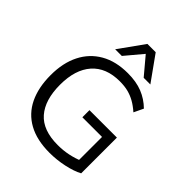

<svg xmlns="http://www.w3.org/2000/svg" viewBox="-256 -1085 1242 1242"><g transform="rotate(45 365.5 -464.0)"><path d="M412 9Q296 9 218 -34Q140 -77 101 -158Q62 -239 62 -352Q62 -464 103 -545Q144 -626 221 -670Q298 -714 407 -714Q484 -714 540.5 -691.5Q597 -669 642 -625L611 -560Q578 -589 547.5 -606Q517 -623 484 -631.5Q451 -640 407 -640Q282 -640 215.5 -564.5Q149 -489 149 -351Q149 -212 213.5 -138Q278 -64 414 -64Q464 -64 509.5 -73.5Q555 -83 598 -101L580 -56V-304H400V-369H651V-42Q608 -19 542.5 -5Q477 9 412 9ZM239 -765 362 -937H438L561 -765H500L400 -884L300 -765Z"/></g></svg>

Font: Mulish ExtraLight
Style: Regular
Weight: 400
Version: Version 3.603